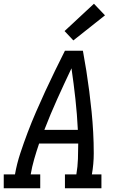

<svg xmlns="http://www.w3.org/2000/svg" viewBox="-30 -1006 650 1026"><path d="M-10 0V-74H50Q60 -131 78.5 -187Q97 -243 118 -298.5Q139 -354 163 -409Q187 -464 212 -518.5Q237 -573 263.5 -627Q290 -681 317 -735H413Q423 -681 431.5 -627Q440 -573 447 -518.5Q454 -464 459.5 -409Q465 -354 468 -298.5Q471 -243 471 -186.5Q471 -130 461 -74H512V0H317V-74H378Q385 -115 386.5 -156.5Q388 -198 388 -239H179Q165 -198 153 -156.5Q141 -115 134 -74H185V0ZM207 -312H386Q382 -395 373 -477Q364 -559 352 -641Q313 -559 276 -477Q239 -395 207 -312ZM362 -790 315 -840 472 -986 531 -924Z"/></svg>

Font: Iosevka Curly Slab ExObl
Style: Regular
Weight: 400
Width: 7
Italic angle: -9°
Monospace: yes
Designer: Belleve Invis
Foundry: Belleve Invis
Version: Version 11.1.0; ttfautohint (v1.8.3)